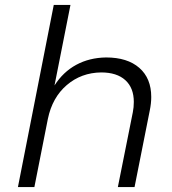

<svg xmlns="http://www.w3.org/2000/svg" viewBox="-20 -762 702 782"><path d="M596 -367Q596 -341 590 -312L528 0H460L521 -305Q525 -325 525 -347Q525 -404 490.5 -435.5Q456 -467 392 -467Q311 -466 252 -415.5Q193 -365 175 -278L120 0H53L199 -742H267L202 -414Q237 -469 290.5 -498Q344 -527 412 -528Q499 -528 547.5 -485.5Q596 -443 596 -367Z"/></svg>

Font: Gontserrat Light
Style: Italic
Weight: 300
Italic angle: -11.3°
Designer: Julieta Ulanovsky
Foundry: Julieta Ulanovsky
Version: Version 6.001